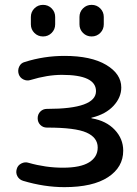

<svg xmlns="http://www.w3.org/2000/svg" viewBox="-20 -760 564 790"><path d="M307 -690Q307 -711 321.5 -725.5Q336 -740 357 -740Q378 -740 392.5 -725.5Q407 -711 407 -690V-660Q407 -639 392.5 -624.5Q378 -610 357 -610Q336 -610 321.5 -624.5Q307 -639 307 -660ZM107 -690Q107 -711 121.5 -725.5Q136 -740 157 -740Q178 -740 192.5 -725.5Q207 -711 207 -690V-660Q207 -639 192.5 -624.5Q178 -610 157 -610Q136 -610 121.5 -624.5Q107 -639 107 -660ZM75 -16Q59 -21 51.5 -35Q44 -49 49 -65Q53 -80 68 -87.5Q83 -95 98 -90Q168 -70 239 -70Q311 -70 346.5 -92Q382 -114 382 -153Q382 -194 336 -214.5Q290 -235 175 -235H173Q157 -235 146 -246Q135 -257 135 -273.5Q135 -290 146 -301Q157 -312 173 -312H175Q375 -312 375 -385Q375 -452 235 -452Q175 -452 106 -431Q91 -426 76.5 -433Q62 -440 57 -455Q52 -471 59 -486Q66 -501 82 -505Q161 -530 245 -530Q355 -530 417 -493Q479 -456 479 -400Q479 -359 447 -324.5Q415 -290 358 -276Q356 -276 356 -275Q356 -273 358 -273Q417 -263 452 -226Q487 -189 487 -140Q487 -72 424.5 -31Q362 10 245 10Q162 10 75 -16Z"/></svg>

Font: Rounded Mplus 1c Medium
Style: Regular
Weight: 500
Version: Version 1.059.20150529